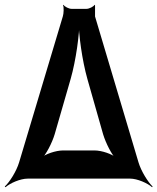

<svg xmlns="http://www.w3.org/2000/svg" viewBox="-52 -748 659 804"><path d="M211 -679 28 -68C17 -31 -12 15 -32 33L-29 36C-10 19 33 0 64 0H493C523 0 566 19 585 36L587 33C568 15 539 -31 528 -68L346 -679V-726L344 -728C340 -720 321 -711 311 -711H247C237 -711 218 -720 214 -728L212 -726C216 -718 215 -691 211 -679ZM177 -186 244 -418C266 -495 281 -604 281 -666H277C277 -604 292 -495 314 -417L380 -185C391 -149 416 -99 434 -83L437 -86C418 -103 374 -118 344 -118H212C182 -118 137 -103 119 -86L121 -82C140 -99 166 -149 177 -186Z"/></svg>

Font: Asimov
Style: EdgeExtreme
Weight: 500
Designer: Google
Version: Version 2.000980: 2014